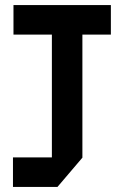

<svg xmlns="http://www.w3.org/2000/svg" viewBox="-20 -733 479 755"><path d="M184 -114V-597L282 -713H304V-114ZM31 2V-114H304V-113L206 2ZM33 -597V-713H282L184 -597ZM304 -597V-713H416V-597Z"/></svg>

Font: Foldit Medium
Style: Regular
Weight: 500
Version: Version 1.003